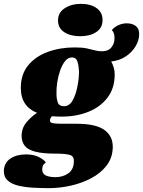

<svg xmlns="http://www.w3.org/2000/svg" viewBox="-75 -776 742 996"><path d="M178 200Q136 200 94 197.5Q52 195 18 186.5Q-16 178 -36 159.5Q-56 141 -55 109Q-53 68 -21 46.5Q11 25 60 25Q98 25 124 37.5Q150 50 163 66Q150 76 147 85Q144 94 144 103Q144 125 162.5 134Q181 143 213 143Q251 143 279 123.5Q307 104 308 63Q310 34 287 27.5Q264 21 214 21Q147 21 108.5 11Q70 1 54 -19Q38 -39 37 -69Q37 -111 61.5 -140.5Q86 -170 117 -191Q77 -206 55 -238.5Q33 -271 33 -320Q33 -391 71.5 -437.5Q110 -484 173.5 -507Q237 -530 312 -530Q351 -530 375 -525Q399 -520 416.5 -515Q434 -510 454 -510Q487 -510 503.5 -531Q520 -552 519 -581Q519 -606 505 -620Q521 -638 541.5 -646.5Q562 -655 582 -655Q611 -655 629 -641.5Q647 -628 647 -599Q647 -568 629 -537Q611 -506 578.5 -484Q546 -462 502 -457Q510 -442 515 -425.5Q520 -409 520 -389Q520 -319 483 -270Q446 -221 383.5 -196Q321 -171 244 -171Q233 -171 220.5 -171.5Q208 -172 194 -173Q190 -168 187 -162.5Q184 -157 184 -150Q184 -139 201.5 -136.5Q219 -134 253 -134H322Q422 -134 466.5 -102Q511 -70 510 -12Q509 42 478.5 82Q448 122 399 148Q350 174 292.5 187Q235 200 178 200ZM257 -225Q284 -225 300.5 -253Q317 -281 325.5 -322Q334 -363 335 -402Q334 -431 327.5 -454.5Q321 -478 298 -478Q278 -478 263 -459.5Q248 -441 237.5 -411.5Q227 -382 222 -349.5Q217 -317 218 -289Q218 -263 225 -244Q232 -225 257 -225ZM341 -588Q291 -588 258.5 -609Q226 -630 226 -670Q226 -711 261 -733.5Q296 -756 345 -756Q395 -756 426 -734Q457 -712 457 -672Q457 -631 424 -609.5Q391 -588 341 -588Z"/></svg>

Font: Sansita Swashed Black
Style: Regular
Weight: 900
Designer: Pablo Cosgaya
Foundry: Omnibus-Type
Version: Version 1.003; ttfautohint (v1.8.3)